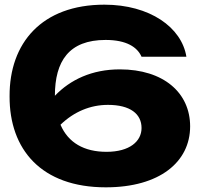

<svg xmlns="http://www.w3.org/2000/svg" viewBox="-20 -786 854 822"><path d="M427 -766C159 -766 20 -602 21 -374C20 -146 157 16 433 16C664 16 794 -93 794 -245C794 -389 680 -489 493 -489C374 -489 281 -445 215 -376C215 -524 275 -615 432 -615C522 -615 568 -584 586 -543H778C758 -669 621 -766 427 -766ZM442 -337C538 -337 586 -298 586 -238C586 -181 535 -136 436 -136C340 -136 272 -175 239 -252C297 -308 367 -337 442 -337Z"/></svg>

Font: Bounded
Style: Bold
Weight: 700
Designer: Vlad Churkin
Version: Version 3.0